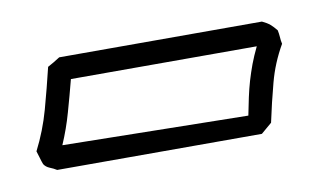

<svg xmlns="http://www.w3.org/2000/svg" viewBox="-33 -367 398 240"><g transform="rotate(-10 166.5 -247.0)"><path d="M284.2 -178.2H24.4Q20.5 -180.7 15.6 -182.6Q10.7 -184.6 8.3 -188.5Q6.8 -192.4 5.6 -196.8Q4.4 -201.2 2.9 -205.6Q15.1 -229.5 22.2 -255.1Q29.3 -280.8 35.6 -307.1Q43 -311 51.3 -316.4H308.6Q314.9 -313.5 318.6 -310.3Q322.3 -307.1 326.2 -302.2Q327.1 -297.9 327.4 -293.5Q327.6 -289.1 328.6 -284.7Q315.9 -262.7 309.6 -238.8Q303.2 -214.8 297.9 -189.9ZM271.5 -203.6Q273.9 -215.8 276.1 -226.1Q278.3 -236.3 281.2 -246.3Q284.2 -256.3 287.8 -266.1Q291.5 -275.9 296.9 -287.1H61Q55.7 -266.6 50 -246.6Q44.4 -226.6 36.1 -207.5Z"/></g></svg>

Font: XB Kayhan Pook
Style: Regular
Weight: 700
Designer: Behnam
Foundry: Irmug
Version: Version 7.300 2009